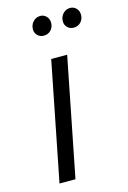

<svg xmlns="http://www.w3.org/2000/svg" viewBox="-112 -771 548 825"><g transform="rotate(-15 162.0 -358.5)"><path d="M151 -526H222L118 0H47ZM108 -669Q108 -689 121 -703Q134 -717 153 -717Q169 -717 180 -705.5Q191 -694 191 -677Q191 -657 178.5 -644Q166 -631 147 -631Q130 -631 119 -642Q108 -653 108 -669ZM241 -669Q241 -689 254 -703Q267 -717 286 -717Q302 -717 313 -705.5Q324 -694 324 -677Q324 -657 311.5 -644Q299 -631 280 -631Q263 -631 252 -642Q241 -653 241 -669Z"/></g></svg>

Font: Montserrat Alternates
Style: Italic
Weight: 400
Italic angle: -11.3°
Designer: Julieta Ulanovsky
Foundry: Julieta Ulanovsky
Version: Version 7.200